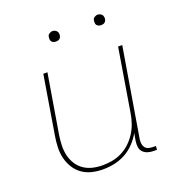

<svg xmlns="http://www.w3.org/2000/svg" viewBox="-128 -804 856 919"><g transform="rotate(-20 300.0 -344.5)"><path d="M242 8Q213 8 186 1.5Q159 -5 137 -20.5Q115 -36 100.5 -59.5Q86 -83 79.5 -109.5Q73 -136 74 -165Q75 -194 80 -223L129 -520H150L100 -220Q96 -194 95 -168Q94 -142 99.5 -117.5Q105 -93 118 -72Q131 -51 151 -37Q171 -23 196 -17Q221 -11 247 -11Q271 -11 296 -15.5Q321 -20 345 -32Q369 -44 388.5 -62.5Q408 -81 422 -103Q436 -125 444.5 -149.5Q453 -174 457 -199L510 -520H531L455 -65Q454 -54 455.5 -43.5Q457 -33 463.5 -25Q470 -17 480.5 -14Q491 -11 502 -11H517L516 8H498Q483 8 469 3.5Q455 -1 445.5 -11Q436 -21 434 -35.5Q432 -50 434 -65L441 -105Q427 -79 405 -56Q383 -33 356 -18.5Q329 -4 300 2Q271 8 242 8ZM469 -644Q463 -644 457.5 -646Q452 -648 448 -652.5Q444 -657 443.5 -663.5Q443 -670 444 -676Q444 -681 446.5 -685Q449 -689 453 -691.5Q457 -694 461 -695.5Q465 -697 470 -697Q476 -697 481.5 -694.5Q487 -692 491 -687.5Q495 -683 496 -676.5Q497 -670 496 -664Q495 -659 492.5 -655Q490 -651 486.5 -648.5Q483 -646 478.5 -645Q474 -644 469 -644ZM239 -644Q233 -644 227.5 -646Q222 -648 218 -652.5Q214 -657 213.5 -663.5Q213 -670 214 -676Q214 -681 216.5 -685Q219 -689 223 -691.5Q227 -694 231 -695.5Q235 -697 240 -697Q246 -697 251.5 -694.5Q257 -692 261 -687.5Q265 -683 266 -676.5Q267 -670 266 -664Q265 -659 262.5 -655Q260 -651 256.5 -648.5Q253 -646 248.5 -645Q244 -644 239 -644Z"/></g></svg>

Font: Iosevka Thin Extended
Style: Italic
Weight: 100
Width: 7
Italic angle: -9°
Monospace: yes
Designer: Belleve Invis
Foundry: Belleve Invis
Version: Version 32.5.0; ttfautohint (v1.8.4)